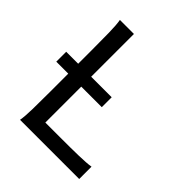

<svg xmlns="http://www.w3.org/2000/svg" viewBox="-196 -841 969 969"><g transform="rotate(45 289.0 -356.5)"><path d="M109.9 -407.7V-500.5Q109.9 -572.8 108.9 -628.2Q107.9 -683.6 102.5 -712.9H202.6V-407.7H349.1V-336.9H202.6V-80.6H312Q348.1 -80.6 380.4 -80.8Q412.6 -81.1 439.9 -81.8Q467.3 -82.5 488.8 -84Q510.3 -85.4 524.9 -87.9V0H102.5Q107.9 -29.3 108.9 -84.7Q109.9 -140.1 109.9 -212.4V-336.9H24.4V-407.7Z"/></g></svg>

Font: Andika Compact
Style: Regular
Weight: 400
Designer: Victor Gaultney, Annie Olsen, Julie Remington, Don Collingsworth, Eric Hays, Becca Hirsbrunner
Foundry: SIL International
Version: Version 5.000 ; LnSpcTght